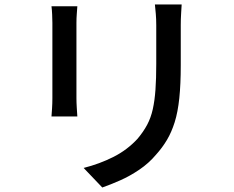

<svg xmlns="http://www.w3.org/2000/svg" viewBox="-20 -786 1040 854"><path d="M788 -766Q787 -747 785.5 -724Q784 -701 784 -674Q784 -651 784 -617.5Q784 -584 784 -550.5Q784 -517 784 -496Q784 -411 777.5 -349Q771 -287 757 -242.5Q743 -198 722.5 -163.5Q702 -129 674 -98Q642 -60 600 -31.5Q558 -3 515 16Q472 35 435 48L352 -39Q423 -57 484.5 -88Q546 -119 592 -169Q618 -200 634.5 -231Q651 -262 659.5 -300Q668 -338 671.5 -387Q675 -436 675 -502Q675 -524 675 -557Q675 -590 675 -622Q675 -654 675 -674Q675 -701 673 -724Q671 -747 669 -766ZM324 -758Q323 -743 321.5 -724Q320 -705 320 -684Q320 -675 320 -650.5Q320 -626 320 -592Q320 -558 320 -521Q320 -484 320 -449Q320 -414 320 -387.5Q320 -361 320 -349Q320 -330 321.5 -306.5Q323 -283 324 -268H209Q210 -280 211.5 -303.5Q213 -327 213 -349Q213 -361 213 -388Q213 -415 213 -449.5Q213 -484 213 -521.5Q213 -559 213 -592.5Q213 -626 213 -650.5Q213 -675 213 -684Q213 -698 212 -720.5Q211 -743 209 -758Z"/></svg>

Font: Noto Sans SC Thin Medium
Style: Regular
Weight: 500
Version: Version 2.004-H2;hotconv 1.0.118;makeotfexe 2.5.65603